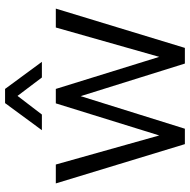

<svg xmlns="http://www.w3.org/2000/svg" viewBox="-16 -730 746 754"><g transform="rotate(-90 357.0 -353.0)"><path d="M13.7 -506.8H87.9L202.1 -100.6L328.1 -506.8H384.8L510.7 -100.6L626 -506.8H700.2L545.9 0H484.4L356.4 -409.2L228.5 0H168ZM329.1 -706.1H384.8L491.2 -561.5H429.7L357.4 -657.2L284.2 -561.5H222.7Z"/></g></svg>

Font: DINish
Style: Regular
Weight: 400
Designer: Bert Driehuis
Foundry: Playbeing
Version: Version 3.008; git-95204e4c-release